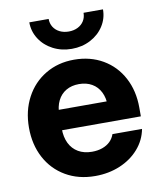

<svg xmlns="http://www.w3.org/2000/svg" viewBox="-83 -797 731 875"><g transform="rotate(-10 282.0 -359.0)"><path d="M27.5 -257.4Q27.5 -335.4 60.1 -396.7Q92.7 -458.1 150.9 -492.7Q209.1 -527.3 282.9 -527.3Q358.1 -527.3 416.2 -493.5Q474.3 -459.6 506.5 -399Q538.7 -338.5 538.7 -260.6V-220.1H79.7V-314.3H466.8L398.6 -292.9Q398.6 -329.7 385 -357.1Q371.3 -384.6 345.9 -399.2Q320.6 -413.9 286.1 -413.9Q251.9 -413.9 226.6 -399.2Q201.4 -384.6 187.7 -357.1Q174 -329.7 174 -292.9V-227Q174 -188.5 187.9 -159.8Q201.9 -131.1 228.6 -115.4Q255.3 -99.8 292.3 -99.8Q318.8 -99.8 340.3 -107.5Q361.8 -115.2 376.3 -129.4Q390.7 -143.7 397.1 -162.8H534Q524.5 -111.9 489.9 -72.3Q455.4 -32.6 402.7 -10.4Q350 11.7 287.6 11.7Q210.4 11.7 151.4 -22.7Q92.3 -57.1 59.9 -118.2Q27.5 -179.3 27.5 -257.4ZM112.4 -730.2H201.9Q201.9 -709.1 212.2 -692.6Q222.6 -676.2 240.9 -667Q259.3 -657.8 282.9 -657.8Q306.2 -657.8 324.6 -667Q343 -676.2 353.2 -692.6Q363.4 -709.1 363.4 -730.2H453.4Q453.4 -688.2 430.9 -653.2Q408.4 -618.2 369.5 -597.9Q330.6 -577.6 282.9 -577.6Q235.3 -577.6 196.3 -597.9Q157.4 -618.2 134.9 -653.2Q112.4 -688.2 112.4 -730.2Z"/></g></svg>

Font: Intratopia Thin
Style: Regular
Weight: 100
Designer: Rasmus Andersson
Foundry: rsms
Version: Version 3.000;Glyphs 3.2.3 (3260)